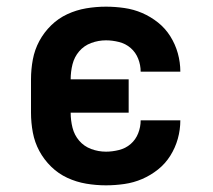

<svg xmlns="http://www.w3.org/2000/svg" viewBox="-20 -548 640 576"><path d="M298 8Q268 8 238.5 3Q209 -2 182 -14.5Q155 -27 133.5 -48Q112 -69 98 -95Q84 -121 78.5 -150.5Q73 -180 73 -210V-310Q73 -340 78.5 -369.5Q84 -399 98 -425Q112 -451 133.5 -472Q155 -493 182 -505.5Q209 -518 238.5 -523Q268 -528 298 -528Q325 -528 353 -524Q381 -520 406.5 -509Q432 -498 454 -480.5Q476 -463 491 -439Q506 -415 513.5 -388Q521 -361 521 -333H402Q402 -353 394.5 -372Q387 -391 372 -404Q357 -417 337 -422Q317 -427 298 -427Q275 -427 253.5 -419Q232 -411 217.5 -394Q203 -377 197.5 -355Q192 -333 192 -310H366V-210H192Q192 -187 197.5 -165Q203 -143 217.5 -126Q232 -109 253.5 -101Q275 -93 298 -93Q317 -93 337 -98Q357 -103 372 -116Q387 -129 394.5 -148Q402 -167 402 -187H521Q521 -159 513.5 -132Q506 -105 491 -81Q476 -57 454 -39.5Q432 -22 406.5 -11Q381 0 353 4Q325 8 298 8Z"/></svg>

Font: Iosevka Aile
Style: Bold
Weight: 700
Designer: Belleve Invis
Foundry: Belleve Invis
Version: Version 28.0.1; ttfautohint (v1.8.4)